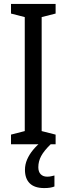

<svg xmlns="http://www.w3.org/2000/svg" viewBox="-20 -734 340 977"><path d="M263 0H36V-49L106 -67V-647L36 -665V-714H263V-665L192 -647V-67L263 -49ZM175 117Q175 140 187 152.5Q199 165 220 165Q233 165 242 162.5Q251 160 257 159V215Q247 219 234.5 221Q222 223 205 223Q156 223 131.5 199Q107 175 107 130Q107 103 118 77.5Q129 52 148.5 28.5Q168 5 191 -13L238 0Q204 33 189.5 60Q175 87 175 117Z"/></svg>

Font: Noto Sans Thai Condensed
Style: Regular
Weight: 400
Width: 3
Designer: Monotype Design Team
Foundry: Monotype Imaging Inc.
Version: Version 2.002